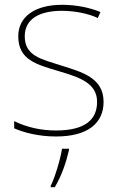

<svg xmlns="http://www.w3.org/2000/svg" viewBox="-20 -558 498 799"><path d="M411 -134C411 -235 321 -258 233 -286C152 -312 83 -325 83 -407C83 -478 142 -513 238 -513C291 -513 350 -501 387 -483L398 -508C356 -525 301 -538 238 -538C126 -538 56 -489 56 -407C56 -309 131 -290 224 -262C312 -236 384 -212 384 -134C384 -60 334 -15 213 -15C151 -15 92 -28 39 -54V-24C77 -7 140 10 213 10C345 10 411 -45 411 -134ZM267 67V61H238C232 104 207 185 191 215V221H208C236 174 255 119 267 67Z"/></svg>

Font: Noto Sans Arabic Thin
Style: Regular
Weight: 100
Designer: Monotype Design Team, Nadine Chahine, Nizar Qandah and Khaled Hosny
Foundry: Monotype Imaging Inc.
Version: Version 2.012